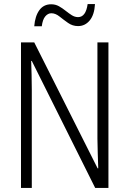

<svg xmlns="http://www.w3.org/2000/svg" viewBox="-20 -973 634 942"><path d="M512 -51H447L136 -674H133Q134 -641 135 -606Q136 -571 136 -531V-51H83V-765H148L459 -147H462Q461 -183 459.5 -223Q458 -263 458 -293V-765H512ZM148 -844Q152 -894 173 -923Q194 -952 231 -952Q252 -952 269 -942.5Q286 -933 301.5 -920.5Q317 -908 332 -898.5Q347 -889 363 -889Q401 -889 410 -953H446Q443 -900 420 -872.5Q397 -845 363 -845Q336 -845 314 -860.5Q292 -876 272 -892Q252 -908 232 -908Q215 -908 202 -892.5Q189 -877 185 -844Z"/></svg>

Font: Noto Sans Tamil UI Condensed Light
Style: Regular
Weight: 300
Width: 3
Designer: Jelle Bosma - Monotype Design Team
Foundry: Monotype Imaging Inc.
Version: Version 2.004; ttfautohint (v1.8.4.7-5d5b)